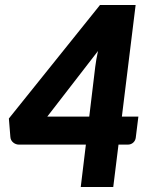

<svg xmlns="http://www.w3.org/2000/svg" viewBox="-20 -748 620 768"><path d="M337 -281.5 361 -481Q363 -495.5 365.5 -511Q368 -526.5 372 -544L169 -281.5ZM533.5 -281.5 523 -197Q521.5 -185.5 512.8 -177.5Q504 -169.5 490.5 -169.5H454L433 0H303L323.5 -169.5H56.5Q43 -169.5 32.8 -178Q22.5 -186.5 21.5 -200L15.5 -274L380 -728H522.5L467.5 -281.5Z"/></svg>

Font: Lato ExtraBold
Style: Italic
Weight: 800
Italic angle: -7°
Designer: Lukasz Dziedzic with Adam Twardoch and Botio Nikoltchev
Foundry: tyPoland Lukasz Dziedzic
Version: Version 2.015; 2015-08-06; http://www.latofonts.com/